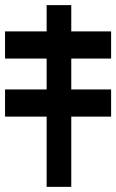

<svg xmlns="http://www.w3.org/2000/svg" viewBox="-85 -726 452 746"><path d="M191.9 -706.1V0H96.2V-706.1ZM-65.4 -498.5V-604H346.7V-498.5ZM-65.4 -272.9V-378.4H346.7V-272.9Z"/></svg>

Font: Inter 28pt Black
Style: Regular
Weight: 900
Designer: Rasmus Andersson
Foundry: rsms
Version: Version 4.001;git-66647c0bb